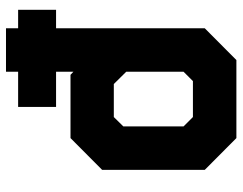

<svg xmlns="http://www.w3.org/2000/svg" viewBox="-102 -688 790 625"><g transform="rotate(-90 292.5 -375.0)"><path d="M156 0 52.5 -103V-437L156 -540H362L372 -530.5V-587H257.5V-710.5H372V-750H513.5V-710.5H573.5V-587H513.5V-103L410 0ZM193.5 -68.5 123.5 -139V-412L183.5 -471.5H352L440.5 -380V-143L370 -68.5ZM224.5 -141.5H341.5L372 -172V-358.5L332 -399H224.5L194 -368V-172ZM193.5 -68.5H370L440.5 -143V-649.5H511H440.5V-678V-649.5H331.5H440.5V-380L352 -471.5H183.5L123.5 -412V-139Z"/></g></svg>

Font: Tourney Black
Style: Regular
Weight: 900
Version: Version 1.015